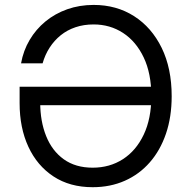

<svg xmlns="http://www.w3.org/2000/svg" viewBox="-20 -758 782 788"><path d="M360.4 10.3Q266.6 10.3 199.5 -33.9Q132.3 -78.1 96.4 -155.8Q60.5 -233.4 60.5 -334.5V-401.9H620.6V-326.2H118.7L145 -337.9Q145 -260.3 169.4 -199.5Q193.8 -138.7 241.9 -104.2Q290 -69.8 360.4 -69.8Q430.2 -69.8 484.4 -104.7Q538.6 -139.6 569.8 -205.3Q601.1 -271 601.1 -363.3Q601.1 -456.5 569.8 -522.2Q538.6 -587.9 485.1 -622.8Q431.6 -657.7 364.3 -657.7Q323.7 -657.7 289.8 -646.2Q255.9 -634.8 229.2 -613.3Q202.6 -591.8 183.8 -562.7Q165 -533.7 154.8 -498H66.4Q75.7 -550.3 101.6 -594Q127.4 -637.7 166.5 -669.9Q205.6 -702.1 255.9 -720Q306.2 -737.8 364.3 -737.8Q458 -737.8 530.3 -691.7Q602.5 -645.5 643.6 -561.5Q684.6 -477.5 684.6 -363.3Q684.6 -277.8 661.1 -209.2Q637.7 -140.6 594.7 -91.6Q551.8 -42.5 492.2 -16.1Q432.6 10.3 360.4 10.3Z"/></svg>

Font: V-Inter
Style: Regular-375
Weight: 375
Designer: Rasmus Andersson
Foundry: rsms
Version: Version 4.000;git-4146feb